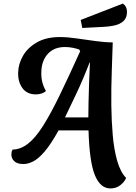

<svg xmlns="http://www.w3.org/2000/svg" viewBox="-20 -898 762 1078"><path d="M600 160Q543 160 512.5 85Q482 10 477 -166H309Q265 -87 230 -46.5Q195 -6 166 8.5Q137 23 112 23Q76 23 59.5 6.5Q43 -10 44 -32Q44 -46 50 -58Q96 -59 137.5 -91.5Q179 -124 221.5 -191Q264 -258 314.5 -362Q365 -466 430 -610L425 -620Q411 -625 389.5 -629.5Q368 -634 345 -634Q283 -634 248 -595Q213 -556 212 -493Q211 -465 217 -439Q223 -413 238 -387Q227 -377 211.5 -372.5Q196 -368 182 -368Q131 -368 105.5 -404Q80 -440 82 -491Q83 -539 109 -584.5Q135 -630 187 -660Q239 -690 317 -690Q357 -690 409.5 -682.5Q462 -675 516 -667.5Q570 -660 613 -660Q611 -590 607.5 -497Q604 -404 605 -308Q606 -220 613 -139Q620 -58 638 5Q656 68 688 101Q680 122 656.5 141Q633 160 600 160ZM345 -239H476Q476 -271 477 -320Q478 -369 480 -427.5Q482 -486 485 -547H483Q446 -451 409 -373Q372 -295 345 -239ZM442 -741 433 -786 670 -878Q693 -862 693 -831Q693 -797 672.5 -779Q652 -761 620.5 -754.5Q589 -748 558 -747Z"/></svg>

Font: Sansita Swashed Medium
Style: Regular
Weight: 500
Designer: Pablo Cosgaya
Foundry: Omnibus-Type
Version: Version 1.003; ttfautohint (v1.8.3)